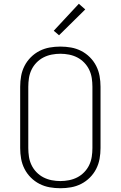

<svg xmlns="http://www.w3.org/2000/svg" viewBox="-20 -990 640 1018"><path d="M300 8Q271 8 243 3Q215 -2 189.5 -15Q164 -28 143.5 -48.5Q123 -69 110 -94.5Q97 -120 92 -148Q87 -176 87 -205V-530Q87 -559 92 -587Q97 -615 110 -640.5Q123 -666 143.5 -686.5Q164 -707 189.5 -720Q215 -733 243 -738Q271 -743 300 -743Q329 -743 357 -738Q385 -733 410.5 -720Q436 -707 456.5 -686.5Q477 -666 490 -640.5Q503 -615 508 -587Q513 -559 513 -530V-205Q513 -176 508 -148Q503 -120 490 -94.5Q477 -69 456.5 -48.5Q436 -28 410.5 -15Q385 -2 357 3Q329 8 300 8ZM300 -30Q323 -30 346 -34.5Q369 -39 389.5 -49.5Q410 -60 426.5 -77Q443 -94 453 -115Q463 -136 466.5 -159Q470 -182 470 -205V-530Q470 -553 466.5 -576Q463 -599 453 -620Q443 -641 426.5 -658Q410 -675 389.5 -685.5Q369 -696 346 -700.5Q323 -705 300 -705Q277 -705 254 -700.5Q231 -696 210.5 -685.5Q190 -675 173.5 -658Q157 -641 147 -620Q137 -599 133.5 -576Q130 -553 130 -530V-205Q130 -182 133.5 -159Q137 -136 147 -115Q157 -94 173.5 -77Q190 -60 210.5 -49.5Q231 -39 254 -34.5Q277 -30 300 -30ZM293 -803 265 -827 398 -970 432 -940Z"/></svg>

Font: Iosevka SS04 XLt Ex
Style: Regular
Weight: 200
Width: 7
Monospace: yes
Designer: Belleve Invis
Foundry: Belleve Invis
Version: Version 19.0.0; ttfautohint (v1.8.4)